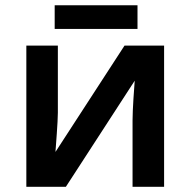

<svg xmlns="http://www.w3.org/2000/svg" viewBox="-20 -717 731 737"><path d="M189.9 -696.8V-606H507.8V-696.8ZM202.1 -542H81.1V0H232.9L497.1 -407.2C495.1 -380.9 488.8 -297.4 488.8 -254.9V0H609.9V-542H458L192.9 -133.8C194.3 -154.8 202.1 -250 202.1 -284.2Z"/></svg>

Font: Noto Reveo Sans
Style: Regular
Weight: 600
Designer: Monotype Design Team
Foundry: Monotype Imaging Inc.
Version: Version 2.007